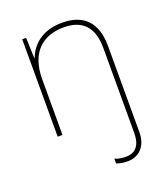

<svg xmlns="http://www.w3.org/2000/svg" viewBox="-141 -638 856 978"><g transform="rotate(-20 286.5 -149.0)"><path d="M384 240C441 240 489 201 489 120V-346C489 -477 423 -538 309 -538C197 -538 140 -478 117 -417H115L111 -528H90V0H116V-302C116 -446 194 -513 309 -513C406 -513 463 -462 463 -345V116C463 178 437 215 384 215C364 215 343 213 323 204V230C339 236 359 240 384 240Z"/></g></svg>

Font: Noto Sans Gujarati UI Thin
Style: Regular
Weight: 100
Designer: Jelle Bosma - Monotype Design Team, Universal Thirst
Foundry: Monotype Imaging Inc.
Version: Version 2.106